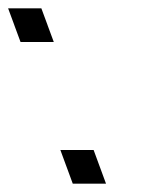

<svg xmlns="http://www.w3.org/2000/svg" viewBox="-156 -504 371 462"><path d="M4 -103 -10.7 -143H69.3L84 -103L84.4 -102L99.1 -62H19.1L4.4 -102ZM-121.7 -444 -136.5 -484H-56.5L-41.7 -444L-41.4 -443L-26.6 -403H-106.6L-121.4 -443Z"/></svg>

Font: Nordica Plus
Style: NordicaClassicLightOpObl
Weight: 300
Version: Version 1.01